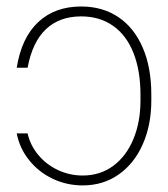

<svg xmlns="http://www.w3.org/2000/svg" viewBox="-20 -558 516 588"><path d="M233.4 -20.5Q286.6 -20.5 326.7 -50Q366.7 -79.6 388.4 -131.8Q410.2 -184.1 410.2 -250V-267.6Q410.2 -341.8 388.7 -396Q367.2 -450.2 326.2 -479Q285.2 -507.8 228.5 -507.8Q162.1 -507.8 120.6 -468.5Q79.1 -429.2 64.5 -350.6H31.2Q45.9 -442.4 96.9 -490.2Q147.9 -538.1 228.5 -538.1Q294.4 -538.1 342.8 -505.4Q391.1 -472.7 417.2 -411.9Q443.4 -351.1 443.4 -268.6V-250Q443.4 -175.3 417.2 -116.2Q391.1 -57.1 343.5 -23.7Q295.9 9.8 233.4 9.8Q184.1 9.8 141.1 -10.7Q98.1 -31.2 69.1 -67.6Q40 -104 31.2 -149.4H64.5Q72.8 -112.8 97.4 -83.3Q122.1 -53.7 157.7 -37.1Q193.4 -20.5 233.4 -20.5Z"/></svg>

Font: Pretendard Std Thin
Style: Regular
Weight: 100
Designer: Base glyphs from Inter by Rasmus Andersson; Hangeul glyphs from Noto Sans CJK(Source Han Sans) by Jang Soo-young and Kan
Foundry: Kil Hyung-jin
Version: Version 1.309